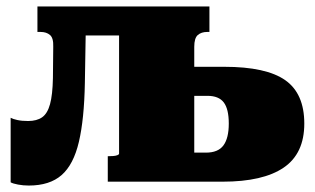

<svg xmlns="http://www.w3.org/2000/svg" viewBox="-20 -563 975 595"><path d="M144 -321 145 -418Q146 -445 135 -454.5Q124 -464 106 -464H96V-543H247L243 -306Q241 -194 224.5 -123.5Q208 -53 171 -20.5Q134 12 69 12Q52 12 36 9Q20 6 13 2V-198Q20 -194 34 -191Q48 -188 67 -188Q94 -188 110.5 -199.5Q127 -211 135 -240Q143 -269 144 -321ZM174 -453V-543H437V-453ZM349 -87V-543H629V-464H622Q604 -464 593 -454.5Q582 -445 582 -418V-90H618Q656 -90 672.5 -112.5Q689 -135 689 -180Q689 -225 673.5 -245.5Q658 -266 623 -266H515V-356H675Q805 -356 864 -314.5Q923 -273 923 -180Q923 -87 859 -43.5Q795 0 670 0H314V-79H318Q324 -79 331 -79.5Q338 -80 343.5 -82Q349 -84 349 -87Z"/></svg>

Font: Roboto Serif Black
Style: Regular
Weight: 900
Designer: Greg Gazdowicz
Foundry: Commercial Type
Version: Version 1.008